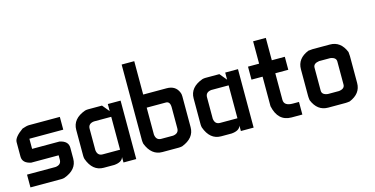

<svg xmlns="http://www.w3.org/2000/svg" viewBox="-62 -848 2217 1134"><g transform="rotate(-15 1047.0 -281.0)"><path d="M96.7 -357.4H285.2V-279.3H78.1V-217.3H245.6Q297.9 -206.5 297.9 -165.5V-99.1Q297.9 -31.2 217.3 -2.4Q208 0 198.7 0H9.8V-78.1H184.1Q219.7 -82 219.7 -113.3V-140.1H52.2Q0 -150.4 0 -191.4V-279.3Q0 -309.1 54.7 -347.7Q82 -357.4 96.7 -357.4Z M458 -357.4H543L578.6 -314V-357.4H656.7V0H578.6V-33.2Q570.3 -3.9 522.5 0H458Q390.1 0 361.3 -80.1Q358.9 -89.8 358.9 -99.1V-258.3Q358.9 -326.2 439 -355Q448.7 -357.4 458 -357.4ZM437 -244.1V-113.3Q440.9 -78.1 472.7 -78.1H578.6V-279.3H472.7Q437 -275.4 437 -244.1Z M717.8 -561.5H794.9V-357.4H938Q992.2 -357.4 1010.7 -312.5Q1015.6 -303.2 1015.6 -287.1V-98.6Q1015.6 -32.2 938 -2.4Q925.3 0 917 0H816.4Q750 0 720.2 -77.1Q717.8 -90.3 717.8 -98.6ZM794.9 -277.3V-112.3Q799.3 -77.1 830.1 -77.1H902.8Q938 -81.5 938 -112.3V-240.2Q938 -277.3 912.1 -277.3Z M1175.8 -357.4H1260.7L1296.4 -314V-357.4H1374.5V0H1296.4V-33.2Q1288.1 -3.9 1240.2 0H1175.8Q1107.9 0 1079.1 -80.1Q1076.7 -89.8 1076.7 -99.1V-258.3Q1076.7 -326.2 1156.7 -355Q1166.5 -357.4 1175.8 -357.4ZM1154.8 -244.1V-113.3Q1158.7 -78.1 1190.4 -78.1H1296.4V-279.3H1190.4Q1154.8 -275.4 1154.8 -244.1Z M1503.4 -493.2H1581.1V-356.4H1660.6V-276.9H1581.1V-114.7Q1581.1 -77.1 1634.8 -77.1H1672.4V0H1606.4Q1523.9 0 1503.4 -96.2V-276.9H1435.5V-356.4H1503.4Z M1830.1 -357.4H1936.5Q2002.4 -357.4 2031.2 -286.1Q2033.2 -270.5 2033.2 -260.7V-96.7Q2033.2 -31.2 1962.4 -2.4Q1946.3 0 1936.5 0H1830.1Q1764.6 0 1735.8 -70.8Q1733.4 -86.9 1733.4 -96.7V-260.7Q1733.4 -326.2 1804.2 -355Q1820.8 -357.4 1830.1 -357.4ZM1813.5 -249V-108.4Q1813.5 -82.5 1849.6 -78.1H1917.5Q1953.1 -82.5 1953.1 -108.4V-249Q1953.1 -274.4 1917.5 -279.3H1849.6Q1813.5 -274.4 1813.5 -249Z"/></g></svg>

Font: Kadhim
Style: Regular
Weight: 400
Designer: Developer/ Husham Jawad
Version: Version 1.00;December 29, 2020;FontCreator 13.0.0.2683 32-bi